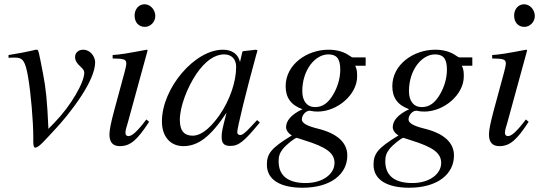

<svg xmlns="http://www.w3.org/2000/svg" viewBox="-20 -674 2541 900"><path d="M207 -70C201 -205 195 -260 182 -327C161 -435 161 -441 152 -441C147 -441 140 -440 132 -437C100 -430 65 -423 20 -416V-403C31 -404 41 -404 51 -404C88 -404 99 -387 112 -311C125 -235 136 -102 136 -33V-9C136 8 139 18 145 18C162 18 189 -15 244 -74C262 -93 318 -157 363 -227C398 -281 426 -339 426 -382C426 -409 403 -441 370 -441C349 -441 332 -428 332 -407C332 -391 339 -378 357 -362C370 -350 375 -343 375 -333C375 -286 310 -176 238 -102Z M708 -599C708 -628 685 -654 658 -654C631 -654 611 -632 611 -601C611 -569 630 -548 659 -548C685 -548 708 -571 708 -599ZM666 -114C623 -57 599 -36 582 -36C574 -36 568 -41 568 -51C568 -65 573 -78 578 -95L672 -438L668 -441C567 -422 547 -419 508 -416V-400C562 -399 572 -396 572 -376C572 -368 568 -350 563 -332L515 -155C500 -99 493 -64 493 -44C493 -7 509 11 542 11C592 11 624 -19 679 -103Z M1185 -111 1158 -82C1128 -49 1115 -41 1106 -41C1098 -41 1092 -47 1092 -54C1092 -74 1134 -246 1181 -417C1184 -427 1185 -429 1187 -438L1180 -441L1119 -434L1116 -431L1105 -383C1097 -420 1068 -441 1025 -441C892 -441 739 -260 739 -105C739 -29 783 11 839 11C909 11 967 -33 1042 -146C1021 -64 1019 -56 1019 -31C1019 -2 1031 10 1059 10C1099 10 1123 -9 1198 -100ZM1087 -361C1087 -290 1057 -204 1010 -136C980 -93 933 -38 883 -38C847 -38 823 -57 823 -112C823 -175 858 -264 900 -327C942 -388 986 -419 1031 -419C1066 -419 1087 -396 1087 -361Z M1694 -366V-405H1634C1631 -405 1626 -407 1618 -413C1591 -432 1558 -441 1520 -441C1419 -441 1319 -372 1319 -270C1319 -218 1342 -182 1398 -162C1344 -137 1321 -107 1321 -78C1321 -65 1330 -50 1348 -39C1250 20 1231 47 1231 98C1231 170 1296 206 1398 206C1531 206 1608 142 1608 55C1608 -5 1562 -49 1466 -72C1422 -83 1395 -96 1395 -114C1395 -135 1414 -155 1431 -155C1433 -155 1435 -155 1438 -154C1447 -152 1458 -151 1469 -151C1562 -151 1654 -231 1654 -315C1654 -332 1654 -348 1645 -366ZM1575 -348C1575 -306 1562 -265 1542 -231C1518 -190 1491 -172 1457 -172C1419 -172 1397 -200 1397 -247C1397 -346 1457 -419 1519 -419C1556 -419 1575 -401 1575 -348ZM1548 90C1548 141 1494 184 1413 184C1333 184 1286 152 1286 82C1286 59 1291 43 1306 24C1320 6 1362 -28 1371 -28C1382 -24 1392 -21 1405 -17C1512 16 1548 44 1548 90Z M2194 -366V-405H2134C2131 -405 2126 -407 2118 -413C2091 -432 2058 -441 2020 -441C1919 -441 1819 -372 1819 -270C1819 -218 1842 -182 1898 -162C1844 -137 1821 -107 1821 -78C1821 -65 1830 -50 1848 -39C1750 20 1731 47 1731 98C1731 170 1796 206 1898 206C2031 206 2108 142 2108 55C2108 -5 2062 -49 1966 -72C1922 -83 1895 -96 1895 -114C1895 -135 1914 -155 1931 -155C1933 -155 1935 -155 1938 -154C1947 -152 1958 -151 1969 -151C2062 -151 2154 -231 2154 -315C2154 -332 2154 -348 2145 -366ZM2075 -348C2075 -306 2062 -265 2042 -231C2018 -190 1991 -172 1957 -172C1919 -172 1897 -200 1897 -247C1897 -346 1957 -419 2019 -419C2056 -419 2075 -401 2075 -348ZM2048 90C2048 141 1994 184 1913 184C1833 184 1786 152 1786 82C1786 59 1791 43 1806 24C1820 6 1862 -28 1871 -28C1882 -24 1892 -21 1905 -17C2012 16 2048 44 2048 90Z M2487 -599C2487 -628 2464 -654 2437 -654C2410 -654 2390 -632 2390 -601C2390 -569 2409 -548 2438 -548C2464 -548 2487 -571 2487 -599ZM2445 -114C2402 -57 2378 -36 2361 -36C2353 -36 2347 -41 2347 -51C2347 -65 2352 -78 2357 -95L2451 -438L2447 -441C2346 -422 2326 -419 2287 -416V-400C2341 -399 2351 -396 2351 -376C2351 -368 2347 -350 2342 -332L2294 -155C2279 -99 2272 -64 2272 -44C2272 -7 2288 11 2321 11C2371 11 2403 -19 2458 -103Z"/></svg>

Font: XITS
Style: Italic
Weight: 400
Italic angle: -16.33°
Designer: MicroPress Inc., with final additions and corrections provided by Coen Hoffman, Elsevier (retired)
Version: Version 1.107